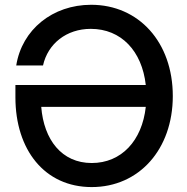

<svg xmlns="http://www.w3.org/2000/svg" viewBox="-20 -759 771 791"><path d="M357.9 11.7C552.7 11.7 691.9 -143.6 691.9 -363.3C691.9 -585.4 551.3 -739.3 355.5 -739.3C196.8 -739.3 70.3 -637.2 46.9 -489.3H157.2C177.2 -579.1 253.9 -640.1 354 -640.1C479 -640.1 564.9 -549.3 580.6 -408.7H43.5V-357.9C43.5 -142.6 163.1 11.7 357.9 11.7ZM149.9 -318.8H580.6C565.4 -179.2 480 -87.4 357.9 -87.4C234.4 -87.4 160.6 -183.1 149.9 -318.8Z"/></svg>

Font: Inteeer Medium
Style: Regular
Weight: 500
Designer: Rasmus Andersson
Foundry: rsms
Version: Version 4.001;Glyphs 3.4 (3402)